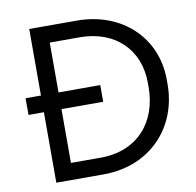

<svg xmlns="http://www.w3.org/2000/svg" viewBox="-78 -781 880 861"><g transform="rotate(-10 361.5 -350.0)"><path d="M110 0H326C534 0 678 -148 678 -349V-369C678 -559 534 -700 326 -700H110V-397H40V-321H110ZM190 -76V-321H380V-397H190V-624H326C491 -624 592 -518 592 -370V-351C592 -190 492 -76 326 -76Z"/></g></svg>

Font: Fixel Display Regular
Style: Regular
Weight: 400
Designer: AlfaBravo + MacPaw
Foundry: Kyrylo Tkachov, Marchela Mozhyna, Serhii Makarenko, Maria Weinstein, Zakhar Kryvoshyya
Version: Version 1.211